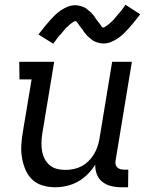

<svg xmlns="http://www.w3.org/2000/svg" viewBox="-20 -780 640 808"><path d="M212 8Q184 8 158 0Q132 -8 114 -26Q96 -44 86 -68.5Q76 -93 72 -119.5Q68 -146 70 -174Q72 -202 77 -230L113 -446H62L61 -520H208L158 -218Q155 -199 154.5 -180.5Q154 -162 157 -144.5Q160 -127 168 -111.5Q176 -96 189 -85Q202 -74 219 -69.5Q236 -65 255 -65Q272 -65 289.5 -68.5Q307 -72 322.5 -80Q338 -88 351 -100.5Q364 -113 373.5 -128Q383 -143 389 -159.5Q395 -176 398 -193L452 -520H535L467 -108Q465 -99 466 -91Q467 -83 472 -77Q477 -71 485.5 -68.5Q494 -66 503 -66H520L519 8H490Q468 8 447.5 3Q427 -2 411 -14.5Q395 -27 387.5 -46.5Q380 -66 381 -87Q367 -65 348.5 -46.5Q330 -28 307.5 -15.5Q285 -3 260.5 2.5Q236 8 212 8ZM204 -596 142 -635Q155 -652 167 -667Q179 -682 190 -694Q201 -706 211 -716Q221 -726 235.5 -736Q250 -746 265.5 -752Q281 -758 297 -758Q302 -758 307.5 -757Q313 -756 318 -755Q323 -754 327.5 -752Q332 -750 336.5 -748Q341 -746 344.5 -743Q348 -740 351.5 -737Q355 -734 359.5 -730.5Q364 -727 367 -723Q370 -719 373.5 -715.5Q377 -712 379 -708Q381 -704 383.5 -700.5Q386 -697 390 -692.5Q394 -688 397 -683.5Q400 -679 402.5 -676Q405 -673 407.5 -668.5Q410 -664 415 -664Q418 -664 421 -666.5Q424 -669 427.5 -671Q431 -673 435.5 -676.5Q440 -680 442 -682Q444 -684 446.5 -686Q449 -688 451 -690Q453 -692 455.5 -694.5Q458 -697 460.5 -700Q463 -703 465.5 -706Q468 -709 470.5 -712Q473 -715 476 -718.5Q479 -722 482 -725.5Q485 -729 488.5 -733Q492 -737 495 -741.5Q498 -746 501.5 -750.5Q505 -755 508 -760L570 -720Q557 -703 545 -688Q533 -673 522 -661Q511 -649 501 -639Q491 -629 476.5 -619Q462 -609 446.5 -603Q431 -597 415 -597Q410 -597 404.5 -598Q399 -599 394 -600Q389 -601 384.5 -603Q380 -605 375.5 -607Q371 -609 367.5 -612Q364 -615 360.5 -618Q357 -621 352.5 -624.5Q348 -628 345 -632Q342 -636 338.5 -639.5Q335 -643 332.5 -647Q330 -651 328 -654.5Q326 -658 322 -662.5Q318 -667 315 -671.5Q312 -676 309.5 -679Q307 -682 304.5 -686.5Q302 -691 297 -691Q294 -691 290.5 -689Q287 -687 284 -684.5Q281 -682 276 -678.5Q271 -675 269.5 -673Q268 -671 265.5 -669Q263 -667 260.5 -665Q258 -663 256 -660.5Q254 -658 251.5 -655Q249 -652 246.5 -649Q244 -646 241.5 -643Q239 -640 236 -636.5Q233 -633 229.5 -629.5Q226 -626 223 -622Q220 -618 217 -613.5Q214 -609 210.5 -604.5Q207 -600 204 -596Z"/></svg>

Font: Iosevka Etoile
Style: Italic
Weight: 400
Italic angle: -9°
Designer: Belleve Invis
Foundry: Belleve Invis
Version: Version 22.1.2; ttfautohint (v1.8.4)